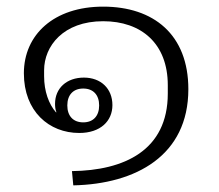

<svg xmlns="http://www.w3.org/2000/svg" viewBox="-20 -526 660 579"><path d="M291 -506C142 -506 52 -421 52 -305C52 -190 128 -125 219 -125C283 -125 319 -161 319 -209C319 -259 284 -292 233 -292C181 -292 146 -260 146 -213C146 -204 147 -195 150 -188L149 -187C127 -212 113 -251 113 -296V-314C113 -387 171 -462 291 -462C406 -462 486 -395 486 -269V-244C486 -72 354 -12 197 -10L201 33C390 29 548 -57 548 -257C548 -422 443 -506 291 -506ZM231 -157C201 -157 183 -176 183 -208C183 -240 201 -259 231 -259C261 -259 279 -240 279 -208C279 -176 261 -157 231 -157Z"/></svg>

Font: IBM Plex Thai Looped Light
Style: Regular
Weight: 300
Designer: Mike Abbink, Paul van der Laan, Pieter van Rosmalen, Ben Mitchell, Mark Frömberg
Foundry: Bold Monday
Version: Version 1.0